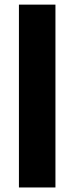

<svg xmlns="http://www.w3.org/2000/svg" viewBox="-20 -827 328 847"><path d="M63.5 -806.6H224.6V0H63.5Z"/></svg>

Font: Glacial Indifference
Style: Bold
Weight: 700
Designer: Alfredo Marco Pradil
Foundry: Alfredo Marco Pradil
Version: Version 1.312